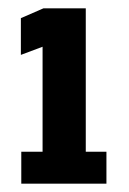

<svg xmlns="http://www.w3.org/2000/svg" viewBox="-20 -720 310 460"><path d="M31 -280V-356.5H82V-608L30 -588.5V-676.5L84 -700H185.5V-356.5H235V-280Z"/></svg>

Font: Trispace Condensed
Style: Bold
Weight: 700
Width: 3
Designer: Tyler Finck
Foundry: Etcetera Type Company
Version: Version 1.210; ttfautohint (v1.8.3)